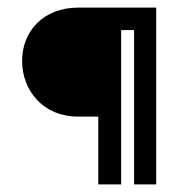

<svg xmlns="http://www.w3.org/2000/svg" viewBox="-20 -484 467 504"><path d="M332 0H390V-464H185C94 -464 38 -402 38 -324C38 -247 93 -178 184 -178H238V0H298V-405H332Z"/></svg>

Font: Hussar Tani
Style: Bold
Weight: 700
Foundry: Cannot Into Space Fonts
Version: Version 0.92